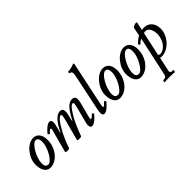

<svg xmlns="http://www.w3.org/2000/svg" viewBox="-29 -1457 2463 2463"><g transform="rotate(-45 1202.5 -226.0)"><path d="M140 13C267 13 366 -127 366 -265C366 -353 328 -416 251 -416C141 -416 30 -276 30 -152C30 -56 68 13 140 13ZM152 -36C114 -36 98 -59 98 -106C98 -204 189 -372 253 -372C285 -372 300 -347 300 -293C300 -198 210 -36 152 -36Z M447 13C472 13 484 8 486 0C511 -77 541 -144 566 -193C599 -257 665 -372 706 -372C714 -372 719 -365 719 -351C719 -340 714 -317 706 -284L631 -2C628 8 639 13 662 13C686 13 700 9 703 1C739 -97 771 -168 799 -221C835 -284 886 -372 923 -372C931 -372 936 -365 936 -351C936 -340 931 -316 923 -284L875 -100C865 -64 863 -51 863 -36C863 -6 873 13 898 13C936 13 997 -43 1023 -82C1028 -89 1006 -108 1001 -101C977 -74 960 -62 950 -62C940 -62 941 -75 947 -100L998 -295C1004 -321 1008 -342 1008 -359C1008 -398 990 -416 951 -416C891 -416 829 -349 764 -215L759 -217L777 -295C784 -321 787 -342 787 -359C787 -398 770 -416 737 -416C703 -416 670 -397 634 -356C602 -317 573 -271 549 -215L544 -217L568 -310C577 -342 579 -359 579 -373C579 -401 566 -416 546 -416C506 -416 446 -360 419 -321C414 -314 436 -296 442 -302C466 -329 484 -341 492 -341C501 -341 503 -330 498 -311L415 -2C412 8 423 13 447 13Z M1122 13C1160 13 1217 -44 1246 -83C1250 -89 1230 -109 1223 -103C1199 -74 1184 -59 1175 -59C1162 -59 1161 -74 1171 -117L1295 -704C1298 -720 1297 -725 1288 -725C1285 -725 1279 -724 1270 -720C1245 -709 1199 -699 1173 -699C1164 -699 1163 -670 1173 -670C1194 -670 1204 -657 1204 -631C1204 -622 1203 -611 1199 -592L1096 -100C1089 -71 1087 -49 1087 -31C1087 1 1098 13 1122 13Z M1403 13C1530 13 1629 -127 1629 -265C1629 -353 1591 -416 1514 -416C1404 -416 1293 -276 1293 -152C1293 -56 1331 13 1403 13ZM1415 -36C1377 -36 1361 -59 1361 -106C1361 -204 1452 -372 1516 -372C1548 -372 1563 -347 1563 -293C1563 -198 1473 -36 1415 -36Z M1782 13C1909 13 2008 -127 2008 -265C2008 -353 1970 -416 1893 -416C1783 -416 1672 -276 1672 -152C1672 -56 1710 13 1782 13ZM1794 -36C1756 -36 1740 -59 1740 -106C1740 -204 1831 -372 1895 -372C1927 -372 1942 -347 1942 -293C1942 -198 1852 -36 1794 -36Z M1951 273C1975 271 2006 269 2040 269C2076 269 2105 271 2131 273C2140 273 2149 241 2139 241C2096 241 2082 230 2088 200L2129 9C2142 12 2152 13 2160 13C2278 13 2401 -114 2401 -251C2401 -348 2342 -412 2258 -412C2244 -412 2231 -411 2218 -408L2241 -518C2246 -540 2168 -520 2163 -492L2142 -384C2112 -368 2081 -345 2054 -314C2047 -307 2070 -286 2076 -293C2094 -313 2115 -326 2133 -336L2016 204C2011 229 1992 241 1960 241C1948 241 1942 273 1951 273ZM2164 -23C2149 -23 2140 -30 2140 -44C2140 -47 2141 -51 2142 -56L2208 -361C2220 -365 2231 -366 2242 -366C2291 -366 2322 -302 2322 -232C2322 -127 2252 -23 2164 -23Z"/></g></svg>

Font: Junicode Two Beta SemiCondensed Medium
Style: Italic
Weight: 500
Width: 4
Italic angle: -10°
Version: Version 1.063